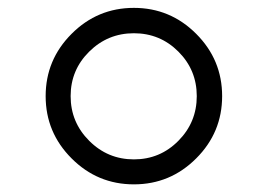

<svg xmlns="http://www.w3.org/2000/svg" viewBox="-20 -573 689 495"><path d="M210 -210Q257.8 -162.1 325.2 -162.1Q392.6 -162.1 439.9 -210Q487.3 -257.8 487.3 -325.2Q487.3 -392.6 439.9 -439.9Q392.6 -487.3 325.2 -487.3Q257.8 -487.3 210 -439.9Q162.1 -392.6 162.1 -325.2Q162.1 -257.8 210 -210ZM485.8 -164.6Q418.9 -97.7 325.2 -97.7Q231.4 -97.7 164.6 -164.6Q97.7 -231.4 97.7 -325.2Q97.7 -418.9 164.6 -485.8Q231.4 -552.7 325.2 -552.7Q418.9 -552.7 485.8 -485.8Q552.7 -418.9 552.7 -325.2Q552.7 -231.4 485.8 -164.6Z"/></svg>

Font: Lohit Marathi
Style: Regular
Weight: 400
Version: 2.94.2